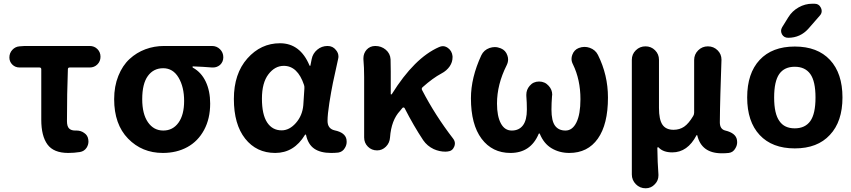

<svg xmlns="http://www.w3.org/2000/svg" viewBox="-20 -806 4563 1029"><path d="M345.7 13.7Q267.6 13.7 234.4 -31.7Q201.2 -77.1 201.2 -164.1V-434.6Q201.2 -444.3 191.4 -444.3H85Q61.5 -444.3 45.9 -460Q30.3 -475.6 30.3 -498Q30.3 -521.5 45.9 -538.6Q61.5 -555.7 84 -557.6L112.3 -559.6H460.9Q485.4 -559.6 502 -543Q518.6 -526.4 518.6 -502Q518.6 -477.5 502 -460.9Q485.4 -444.3 460.9 -444.3H353.5Q343.8 -444.3 343.8 -434.6Q338.9 -306.6 338.9 -157.2Q338.9 -128.9 350.1 -117.7Q361.3 -106.4 382.8 -106.4Q385.7 -106.4 388.7 -106.4Q389.6 -106.4 390.6 -106.4Q413.1 -106.4 430.7 -93.8Q450.2 -81.1 453.1 -58.6Q454.1 -52.7 454.1 -47.9Q454.1 -30.3 444.3 -14.6Q431.6 4.9 408.2 8.8Q377 13.7 345.7 13.7Z M852.5 13.7Q741.2 13.7 666.5 -63Q591.8 -139.6 591.8 -274.4Q591.8 -343.8 614.3 -399.4Q636.7 -455.1 674.3 -489.7Q711.9 -524.4 759.3 -542Q806.6 -559.6 859.4 -559.6H1116.2Q1141.6 -559.6 1159.2 -542Q1176.8 -524.4 1176.8 -499Q1176.8 -474.6 1159.2 -458Q1142.6 -444.3 1122.1 -444.3Q1119.1 -444.3 1116.2 -444.3Q1070.3 -448.2 1014.6 -450.2Q1011.7 -450.2 1011.7 -447.8Q1011.7 -445.3 1013.7 -443.4Q1058.6 -418.9 1082.5 -368.7Q1106.4 -318.4 1106.4 -251Q1106.4 -169.9 1073.7 -109.4Q1041 -48.8 983.9 -17.6Q926.8 13.7 852.5 13.7ZM854.5 -440.4Q802.7 -440.4 772.5 -398.9Q742.2 -357.4 742.2 -274.4Q742.2 -195.3 772.9 -150.9Q803.7 -106.4 855 -106.4Q906.2 -106.4 936.5 -148.4Q966.8 -190.4 966.8 -265.1Q966.8 -339.8 937 -390.1Q907.2 -440.4 854.5 -440.4Z M1455.1 13.7Q1354.5 13.7 1293.9 -63Q1233.4 -139.6 1233.4 -275.4Q1233.4 -411.1 1305.7 -492.7Q1377.9 -574.2 1480.5 -574.2Q1588.9 -574.2 1638.7 -455.1Q1639.6 -453.1 1641.6 -453.1Q1643.6 -453.1 1643.6 -455.1L1650.4 -489.3Q1656.2 -519.5 1680.2 -539.6Q1704.1 -559.6 1735.4 -559.6Q1763.7 -559.6 1780.3 -538.1Q1793.9 -522.5 1793.9 -502.9Q1793.9 -497.1 1792 -489.3Q1773.4 -407.2 1764.2 -361.8Q1754.9 -316.4 1745.1 -254.4Q1735.4 -192.4 1735.4 -158.2Q1735.4 -116.2 1773.4 -107.4Q1830.1 -95.7 1836.9 -58.6Q1837.9 -51.8 1837.9 -45.9Q1837.9 -28.3 1828.1 -12.7Q1816.4 7.8 1793 11.7Q1774.4 13.7 1754.9 13.7Q1697.3 13.7 1664.1 -9.3Q1630.9 -32.2 1620.1 -83Q1619.1 -85 1617.2 -85Q1615.2 -85 1614.3 -83Q1555.7 13.7 1455.1 13.7ZM1489.3 -107.4Q1531.2 -107.4 1565.9 -147Q1600.6 -186.5 1605.5 -242.2L1611.3 -331.1Q1612.3 -341.8 1609.4 -350.6Q1575.2 -453.1 1501 -453.1Q1453.1 -453.1 1418.5 -407.7Q1383.8 -362.3 1383.8 -277.3Q1383.8 -192.4 1411.6 -149.9Q1439.5 -107.4 1489.3 -107.4Z M2408.2 -63.5Q2418 -50.8 2418 -37.1Q2418 -28.3 2414.1 -19.5Q2404.3 3.9 2378.9 5.9Q2373 6.8 2367.2 6.8Q2335 6.8 2304.7 -6.8Q2269.5 -23.4 2248 -54.7Q2197.3 -130.9 2148.4 -226.6Q2146.5 -229.5 2143.1 -230Q2139.6 -230.5 2136.7 -227.5L2124 -211.9Q2077.1 -162.1 2070.3 -69.3Q2068.4 -40 2048.3 -20Q2028.3 0 2001 0Q1971.7 0 1951.7 -20Q1931.6 -40 1931.6 -69.3V-392.6Q1931.6 -444.3 1927.7 -488.3Q1927.7 -491.2 1927.7 -494.1Q1927.7 -519.5 1944.3 -539.1Q1962.9 -559.6 1991.2 -559.6Q2023.4 -559.6 2047.4 -539.6Q2071.3 -519.5 2073.2 -488.3Q2074.2 -460.9 2074.2 -422.9V-301.8Q2074.2 -299.8 2076.2 -299.8Q2078.1 -299.8 2080.1 -301.8Q2201.2 -496.1 2333 -553.7Q2343.8 -558.6 2353.5 -558.6Q2367.2 -558.6 2380.9 -548.8Q2402.3 -533.2 2405.3 -504.9Q2405.3 -502 2405.3 -498Q2405.3 -473.6 2390.6 -451.2Q2374 -426.8 2345.7 -412.1Q2299.8 -387.7 2245.1 -338.9Q2237.3 -332 2242.2 -323.2Q2312.5 -187.5 2408.2 -63.5Z M2715.8 13.7Q2618.2 13.7 2561 -62.5Q2503.9 -138.7 2503.9 -279.3Q2503.9 -389.6 2559.6 -509.8Q2573.2 -538.1 2603.5 -548.8Q2618.2 -553.7 2631.8 -553.7Q2647.5 -553.7 2664.1 -546.9Q2690.4 -536.1 2699.2 -508.8Q2703.1 -498 2703.1 -487.3Q2703.1 -471.7 2695.3 -456.1Q2643.6 -353.5 2643.6 -251Q2643.6 -183.6 2664.1 -145Q2684.6 -106.4 2722.7 -106.4Q2761.7 -106.4 2782.7 -134.3Q2803.7 -162.1 2803.7 -218.8Q2803.7 -255.9 2800.8 -292Q2800.8 -295.9 2800.8 -298.8Q2800.8 -325.2 2818.4 -345.7Q2837.9 -369.1 2869.1 -369.1Q2900.4 -369.1 2920.9 -345.7Q2939.5 -325.2 2939.5 -298.8Q2939.5 -294.9 2938.5 -291Q2935.5 -252.9 2935.5 -218.8Q2935.5 -158.2 2954.6 -132.3Q2973.6 -106.4 3010.7 -106.4Q3047.9 -106.4 3069.3 -149.9Q3090.8 -193.4 3090.8 -274.4Q3090.8 -378.9 3050.8 -460.9Q3043 -475.6 3043 -490.2Q3043 -501 3046.9 -511.7Q3056.6 -539.1 3082 -548.8Q3097.7 -554.7 3112.3 -554.7Q3127 -554.7 3140.6 -549.8Q3170.9 -539.1 3184.6 -511.7Q3238.3 -404.3 3238.3 -283.2Q3238.3 -139.6 3184.1 -63Q3129.9 13.7 3031.2 13.7Q2978.5 13.7 2936.5 -11.2Q2894.5 -36.1 2873 -88.9Q2872.1 -90.8 2870.1 -90.8Q2868.2 -90.8 2867.2 -88.9Q2824.2 13.7 2715.8 13.7Z M3440.4 203.1Q3409.2 203.1 3387.7 181.2Q3366.2 159.2 3366.2 128.9V-485.4Q3366.2 -515.6 3387.7 -536.6Q3409.2 -557.6 3439.5 -557.6Q3469.7 -557.6 3490.7 -536.6Q3511.7 -515.6 3511.7 -485.4V-227.5Q3511.7 -165 3530.3 -137.7Q3548.8 -110.4 3589.8 -110.4Q3622.1 -110.4 3646.5 -127Q3670.9 -143.6 3695.3 -184.6Q3700.2 -192.4 3700.2 -203.1V-484.4Q3700.2 -514.6 3721.7 -536.1Q3743.2 -557.6 3773.9 -557.6Q3804.7 -557.6 3826.2 -536.1Q3846.7 -515.6 3846.7 -486.3Q3846.7 -483.4 3843.8 -396.5Q3841.8 -336.9 3840.8 -302.7Q3839.8 -268.6 3838.9 -224.6Q3837.9 -180.7 3837.9 -150.4Q3837.9 -113.3 3867.2 -106.4Q3923.8 -92.8 3929.7 -55.7Q3930.7 -49.8 3930.7 -43.9Q3930.7 -26.4 3920.9 -10.7Q3909.2 10.7 3885.7 13.7Q3869.1 15.6 3848.6 15.6Q3739.3 15.6 3716.8 -81.1Q3715.8 -82 3714.4 -82Q3712.9 -82 3712.9 -81.1Q3665 10.7 3583 10.7Q3534.2 10.7 3509.8 -15.6Q3507.8 -17.6 3505.4 -16.6Q3502.9 -15.6 3502.9 -13.7Q3503.9 65.4 3508.8 128.9Q3508.8 131.8 3508.8 134.8Q3508.8 161.1 3490.2 180.7Q3469.7 203.1 3440.4 203.1Z M4157.2 -157.2Q4183.6 -118.2 4239.3 -118.2Q4294.9 -118.2 4322.8 -157.2Q4350.6 -196.3 4350.6 -283.2Q4350.6 -370.1 4322.8 -409.2Q4294.9 -448.2 4239.3 -448.2Q4183.6 -448.2 4156.2 -409.2Q4128.9 -370.1 4128.9 -283.2Q4128.9 -196.3 4157.2 -157.2ZM4427.7 -83Q4361.3 -10.7 4239.7 -10.7Q4118.2 -10.7 4051.3 -82.5Q3984.4 -154.3 3984.4 -283.7Q3984.4 -413.1 4051.3 -484.9Q4118.2 -556.6 4239.7 -556.6Q4361.3 -556.6 4428.2 -484.9Q4495.1 -413.1 4495.1 -283.7Q4495.1 -154.3 4427.7 -83ZM4344.7 -786.1Q4369.1 -786.1 4379.9 -763.7Q4383.8 -754.9 4383.8 -747.1Q4383.8 -733.4 4374 -722.7L4313.5 -653.3Q4269.5 -603.5 4204.1 -603.5Q4181.6 -603.5 4170.9 -622.1Q4166 -631.8 4166 -640.6Q4166 -650.4 4171.9 -660.2L4205.1 -713.9Q4225.6 -747.1 4260.3 -766.6Q4294.9 -786.1 4334 -786.1Z"/></svg>

Font: Gen Jyuu GothicX Bold
Style: Bold
Weight: 700
Designer: Ryoko NISHIZUKA (kana &amp; ideographs); Paul D. Hunt (Latin, Greek &amp; Cyrillic); Wenlong ZHANG (bopomofo); Sandoll C
Version: Version 1.058.20140828